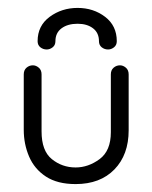

<svg xmlns="http://www.w3.org/2000/svg" viewBox="-20 -455 385 485"><path d="M260 -267Q260 -278 267 -284Q274 -290 283 -290Q291 -290 298 -284Q305 -278 305 -267V-126Q305 -64 269 -27Q233 10 171 10Q125 10 96 -9Q67 -28 53.5 -59.5Q40 -91 40 -127V-267Q40 -278 47 -284Q54 -290 63 -290Q71 -290 78 -284Q85 -278 85 -267V-123Q85 -74 111 -53Q137 -32 171 -32Q203 -32 231.5 -53Q260 -74 260 -121ZM176 -435Q216 -435 245.5 -412.5Q275 -390 275 -351Q275 -341 268 -335.5Q261 -330 253 -330Q244 -330 237 -335.5Q230 -341 230 -351Q230 -372 215 -383.5Q200 -395 176 -395Q151 -395 135.5 -383.5Q120 -372 120 -351Q120 -341 113 -335.5Q106 -330 98 -330Q89 -330 82 -335.5Q75 -341 75 -351Q75 -390 105.5 -412.5Q136 -435 176 -435Z"/></svg>

Font: Dongle Light
Style: Regular
Weight: 300
Designer: Yanghee Ryu
Foundry: Yanghee Ryu
Version: Version 2.000